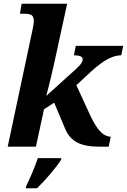

<svg xmlns="http://www.w3.org/2000/svg" viewBox="-20 -780 675 1021"><path d="M507 0Q434 0 391 -22Q348 -44 327 -94L268 -234L214 -199L171 0H21L153 -622Q156 -635 158 -648Q160 -661 160 -665Q160 -692 148 -699.5Q136 -707 107 -707H86L95 -760H337L284 -516Q273 -463 264 -424.5Q255 -386 246.5 -350.5Q238 -315 226 -270L382 -411Q406 -433 413 -445Q420 -457 420 -464Q420 -486 373 -486L383 -536H635L625 -486Q591 -486 552.5 -465.5Q514 -445 466 -401L386 -327L461 -164Q483 -118 502 -94Q521 -70 538 -61.5Q555 -53 569 -53L558 0ZM120 208Q137 173 153 135Q169 97 181 61H307L304 71Q284 102 248 144.5Q212 187 177 221H117Z"/></svg>

Font: Noto Serif
Style: Bold Italic
Weight: 700
Italic angle: -12°
Designer: Monotype Design Team
Foundry: Monotype Imaging Inc.
Version: Version 2.013